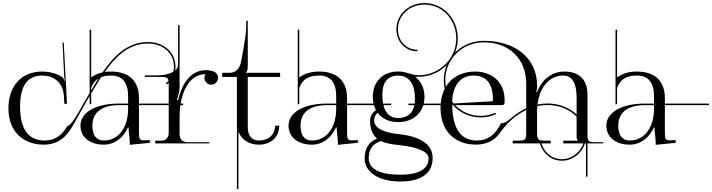

<svg xmlns="http://www.w3.org/2000/svg" viewBox="-20 -936 4647 1253"><path d="M400 -258 417 -259 396 -659 388 -658 399 -435C399.7 -421 402 -417 404 -410L400 -409C397 -419 394 -427 386 -433C349 -458 297 -469 255 -469C124 -469 35 -379 35 -228C35 -81 128 8 266 8C405 8 446.9 -102 499.7 -195.2C546.1 -277 608.4 -388.6 660.4 -462.2C724.6 -553.1 810.1 -651.8 945.7 -651.8C1041 -651.8 1115.2 -591 1115.2 -500.7C1115.2 -449.9 1091.6 -415.8 1062.9 -393.5L1069.1 -385.6C1099.6 -409.4 1125.2 -446.4 1125.2 -500.8C1125.2 -597.5 1045.1 -661.8 945.7 -661.8C804.6 -661.8 716.5 -559.1 652.3 -468C599.8 -393.6 537.2 -281.7 491 -200.1C476.1 -175 439 -113 419 -113C385 -53 338 -19 272 -19C167 -19 111 -90 111 -241C111 -378 161 -443 255 -443C321 -443 385 -408 396 -321Z M816 -250V-226C816 -101.8 752.4 -19 657 -19C608.9 -19 583 -53 583 -116C583 -203.1 644.6 -250 759 -250ZM887 -250H1175V-260H887V-296C887 -406 823 -469 705 -469C657.8 -469 614.2 -459.2 575 -430.4V-742H565V-254L575 -258V-362C596 -420 637 -443 706 -443C778 -443 816 -397 816 -310V-260H754C604.6 -260 505 -202.4 505 -116C505 -41.6 565.8 8 657 8C729 8 784 -37 815 -104H819C820 -69 827 -44 827 1V9L958 -4L957 -22L940 -21C932 -21 926 -20 920 -20C890 -20 887 -31 887 -71Z M993 0H1346V-8H1206C1171 -8 1152 -26 1152 -61V-172C1152 -340 1220 -452 1321 -452V-451C1317 -445 1314 -437 1314 -428C1314 -404 1335 -383 1359 -383C1383 -383 1403 -404 1403 -428C1403 -448 1390 -464 1373 -470C1357 -476 1340 -478 1321 -478C1238 -478 1169.5 -406.5 1143 -283H1135V-285C1139.5 -299 1152 -339 1152 -363V-393V-405V-772H1142V-512C1142 -466 1068 -444 1005 -444H925V-434H1028C1076 -434 1081 -429 1081 -381V-71C1081 -36 1063 -18 1028 -18H993Z M1597 -434H1808V-461H1584V-462C1592 -466 1597 -482 1597 -503V-640V-800H1587V-763C1587 -698 1553 -534 1553 -534C1547.8 -498.7 1525 -461 1480 -461H1430V-434H1526V297H1536V-77C1556.1 -24.5 1604.8 8 1669 8C1749 8 1802 -42 1802 -116H1775C1775 -57 1733 -19 1669 -19C1623 -19 1597 -50 1597 -108Z M2174 -250V-226C2174 -101.8 2110.4 -19 2015 -19C1966.9 -19 1941 -53 1941 -116C1941 -203.1 2002.6 -250 2117 -250ZM2245 -250H2533V-260H2245V-296C2245 -406 2181 -469 2063 -469C2015.8 -469 1972.2 -459.2 1933 -430.4V-742H1923V-254L1933 -258V-362C1954 -420 1995 -443 2064 -443C2136 -443 2174 -397 2174 -310V-260H2112C1962.6 -260 1863 -202.4 1863 -116C1863 -41.6 1923.8 8 2015 8C2087 8 2142 -37 2173 -104H2177C2178 -69 2185 -44 2185 1V9L2316 -4L2315 -22L2298 -21C2290 -21 2284 -20 2278 -20C2248 -20 2245 -31 2245 -71Z M2577.1 -469.4C2478.6 -469.4 2412.9 -403.2 2412.9 -304.2C2412.9 -271.5 2420.1 -242.3 2433.3 -218C2411.6 -201.4 2395.1 -177.9 2395.1 -150.9C2395.1 -91 2413 -54.5 2441 -31.5C2387.7 -11.1 2359.6 32.8 2359.6 97.6C2359.6 188.2 2452.8 248.6 2592.7 248.6C2729.7 248.6 2803.5 194.5 2803.5 94.1C2803.5 16 2739.6 -44 2581.6 -60.8C2497.7 -69.7 2421.8 -93.2 2421.8 -150.9C2421.8 -169.4 2427.5 -186.3 2445.3 -199.2C2474 -161.3 2520.1 -139.1 2577.1 -139.1C2681 -139.1 2750.2 -205.3 2750.2 -304.2C2750.2 -360.4 2727.9 -406 2689.6 -435H2715C2764.9 -435.4 2812.4 -450.7 2851.5 -475.7C2918.9 -518.9 2967.4 -592 2967.4 -686.4C2967.4 -812.6 2873.4 -915.9 2751.2 -915.9C2650.1 -915.9 2567.1 -845.1 2567.1 -745.1C2567.1 -662.8 2626 -601.3 2703.9 -601.3V-611.3C2631.8 -611.3 2577.1 -667.7 2577.1 -745.1C2577.1 -838.9 2654.7 -905.9 2751.2 -905.9C2867.3 -905.9 2957.4 -807.8 2957.4 -686.4C2957.4 -595.7 2911 -525.8 2846.1 -484.1C2808.6 -460.1 2762.9 -445.3 2715 -445C2685.9 -445 2666.5 -451.5 2646 -457.8C2627 -463.7 2606.9 -469.4 2577.1 -469.4ZM2577.6 -442.7C2649.4 -442.7 2688.1 -389.5 2688.1 -291.4C2688.1 -209.7 2649.6 -165.8 2578 -165.8C2511.1 -165.8 2475 -219.1 2475 -318C2475 -398.8 2510.9 -442.7 2577.6 -442.7ZM2466.4 -15.4C2499.6 0.9 2540.9 6.3 2582.4 10.6C2730.6 26.4 2776.9 62.1 2776.9 97.6C2776.9 166.9 2712.4 204.2 2592.7 204.2C2458.5 204.2 2386.3 166.9 2386.3 97.6C2386.3 38.1 2414 -0.4 2466.4 -15.4Z M2931 -260V-275C2935 -382 2989 -443 3068 -443C3152 -443 3197 -394 3197 -284C3197 -278 3194 -275.3 3189 -275ZM2931 -250H3255C3266 -250 3273 -255 3273 -266V-284C3273 -409 3180 -469 3082 -469C2955.1 -469 2867.3 -391.5 2856.2 -260H2645V-250H2855.5C2855.2 -243.8 2855 -237.4 2855 -231C2855 -82 2947 7.8 3086.3 7.8C3159.7 7.8 3211.7 -21.3 3249.1 -77.4C3324.5 -181.2 3435.5 -250.6 3552.7 -250.6C3685.3 -250.6 3795.1 -162.1 3795.1 -51.7C3795.1 39.9 3721.7 102.9 3647.5 102.9C3565.8 102.9 3518.1 36.4 3509.8 -16.4L3499.9 -14.9C3508.8 41.8 3560.2 112.9 3647.6 112.9C3727.1 112.9 3805.1 45.6 3805.1 -51.8C3805.1 -168.1 3690.4 -260.7 3552.5 -260.7C3465.7 -260.7 3382.7 -223.8 3314.3 -163.9C3287.7 -139.7 3273 -134.3 3248.8 -130.7C3214.6 -58.8 3164.3 -18.9 3092.5 -18.9C2988 -19 2934 -94 2931 -250Z M3326 0H3574V-18H3539C3491 -18 3485 -23 3485 -71V-208C3485 -346 3554 -443 3655 -443C3713 -443 3743 -394 3743 -301V-46C3743 -30 3745 -27 3752 -20V-18H3656V0H3804V217H3814V0H3916V-8H3867C3819 -8 3814 -13 3814 -61V-318C3814 -416 3761 -469 3663 -469C3580 -469 3515 -415 3485 -335H3480V-338C3483 -346 3485 -353 3485 -369V-379C3485 -553.4 3345.8 -669.7 3137.1 -669.7C2991.3 -669.7 2876 -556.4 2876 -412.8C2876 -278.2 2980.4 -169.8 3117 -169.8C3153.1 -169.8 3187.1 -177.9 3216.8 -191.5L3212.6 -200.5C3184.3 -187.6 3151.6 -179.8 3117 -179.8C2986 -179.8 2886 -283.5 2886 -412.8C2886 -550.8 2996.6 -659.7 3137.1 -659.7C3303.1 -659.7 3414 -552 3414 -391V-71C3414 -23.3 3408.7 -18 3361 -18H3326Z M4248 -250V-226C4248 -101.8 4184.4 -19 4089 -19C4040.9 -19 4015 -53 4015 -116C4015 -203.1 4076.6 -250 4191 -250ZM4319 -250H4607V-260H4319V-296C4319 -406 4255 -469 4137 -469C4089.8 -469 4046.2 -459.2 4007 -430.4V-742H3997V-254L4007 -258V-362C4028 -420 4069 -443 4138 -443C4210 -443 4248 -397 4248 -310V-260H4186C4036.6 -260 3937 -202.4 3937 -116C3937 -41.6 3997.8 8 4089 8C4161 8 4216 -37 4247 -104H4251C4252 -69 4259 -44 4259 1V9L4390 -4L4389 -22L4372 -21C4364 -21 4358 -20 4352 -20C4322 -20 4319 -31 4319 -71Z"/></svg>

Font: FoglihtenNo04
Style: Regular
Weight: 500
Designer: gluk (gluksza@wp.pl)
Foundry: gluk (gluksza@wp.pl)
Version: Version 0.70